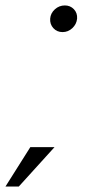

<svg xmlns="http://www.w3.org/2000/svg" viewBox="-87 -620 326 706"><path d="M143 -502Q122.5 -502 109.2 -516.5Q96 -531 97.5 -551.5Q99 -571.5 114.8 -585.8Q130.5 -600 151.5 -600Q171.5 -600 184.8 -586Q198 -572 196.5 -551.5Q194.5 -531 179 -516.5Q163.5 -502 143 -502ZM-67 66 24.5 -79H113.5L-18 66Z"/></svg>

Font: Anybody ExtraExpanded Light
Style: Italic
Weight: 300
Width: 8
Italic angle: -10°
Designer: Tyler Finck
Foundry: Etcetera Type Company
Version: Version 1.010; ttfautohint (v1.8.3) -l 8 -r 50 -G 200 -x 14 